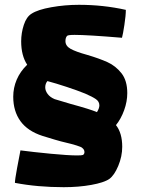

<svg xmlns="http://www.w3.org/2000/svg" viewBox="-20 -705 585 798"><path d="M462 -185Q488 -152 488 -95Q488 -55 471.5 -15.5Q455 24 434 39Q412 54 359.5 63.5Q307 73 245 73Q136 73 42 55Q42 42 51 -6.5Q60 -55 65 -80Q118 -73 191 -66Q264 -59 301 -59Q320 -59 325 -61Q331 -65 331 -73Q331 -83 322 -90Q319 -94 298 -100.5Q277 -107 251 -113Q237 -116 208 -124.5Q179 -133 157 -140Q95 -160 65 -201.5Q35 -243 35 -303Q35 -340 49.5 -374Q64 -408 93 -436Q68 -474 68 -533Q68 -568 79 -601.5Q90 -635 111 -648Q137 -665 193.5 -675Q250 -685 308 -685Q409 -685 503 -664Q503 -641 497 -601.5Q491 -562 487 -548Q344 -560 290 -560Q263 -560 259 -556Q252 -549 252 -534Q252 -514 273.5 -502Q295 -490 342 -477Q393 -462 427 -446.5Q461 -431 485 -400.5Q509 -370 509 -318Q509 -283 496 -247Q483 -211 462 -185ZM274 -273Q355 -251 383 -239Q393 -255 393 -267Q393 -283 378.5 -293Q364 -303 334 -316Q302 -329 256.5 -344Q211 -359 177 -368Q168 -357 168 -342Q168 -328 178 -314.5Q188 -301 207 -293Q214 -291 274 -273Z"/></svg>

Font: Lalezar
Style: Regular
Weight: 400
Designer: Borna Izadpanah
Foundry: Borna Izadpanah
Version: Version 1.003;November 28, 2018;FontCreator 11.5.0.2421 64-b